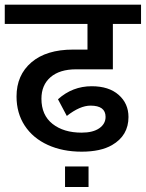

<svg xmlns="http://www.w3.org/2000/svg" viewBox="-34 -646 606 798"><path d="M334 45.9V131.3H236.3V45.9ZM269.5 -439.9H329.6V-546.4H-14.2V-626.5H552.2V-546.4H435.1V-357.9H282.2Q213.9 -357.9 176 -325.2Q138.2 -292.5 138.2 -235.8Q138.2 -167.5 184.3 -131.1Q230.5 -94.7 305.2 -94.7Q352.5 -94.7 378.7 -113Q404.8 -131.3 404.8 -160.2Q404.8 -207 342.3 -207Q298.3 -207 243.7 -164.1L207 -233.4Q267.1 -287.6 347.2 -287.6Q418.5 -287.6 459.2 -251.7Q500 -215.8 500 -159.7Q500 -82.5 431.6 -43Q384.3 -15.6 305.2 -15.6Q226.1 -15.6 164.6 -43.7Q103 -71.8 68.8 -123.8Q34.7 -175.8 34.7 -245.1Q34.7 -334 96.7 -387Q158.7 -439.9 269.5 -439.9Z"/></svg>

Font: Yantramanav Medium
Style: Regular
Weight: 500
Version: Version 1.001;PS 1.0;hotconv 1.0.72;makeotf.lib2.5.5900; ttf